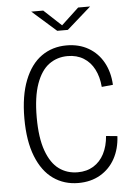

<svg xmlns="http://www.w3.org/2000/svg" viewBox="-62 -989 744 1046"><g transform="rotate(-5 310.0 -466.0)"><path d="M325.5 -47.5Q375 -47.5 412 -70.2Q449 -93 470.2 -134.2Q491.5 -175.5 496 -231L557.5 -225Q554 -155.5 524.8 -102.2Q495.5 -49 444 -19Q392.5 11 324 11Q246.5 11 187.2 -30.8Q128 -72.5 94.5 -156.8Q61 -241 61 -364.5Q61 -488.5 94.5 -573.2Q128 -658 187.2 -699.8Q246.5 -741.5 324 -741.5Q392.5 -741.5 444 -711.5Q495.5 -681.5 524.8 -628.2Q554 -575 557.5 -505.5L496 -499.5Q491.5 -555 470.2 -596.2Q449 -637.5 412 -660.2Q375 -683 325.5 -683Q267.5 -683 223.5 -651Q179.5 -619 154 -548Q128.5 -477 128.5 -364.5Q128.5 -253 154 -182.2Q179.5 -111.5 223.5 -79.5Q267.5 -47.5 325.5 -47.5ZM281 -825H339L471 -941.5H405.5L310 -852.5L214.5 -941.5H149Z"/></g></svg>

Font: Monaspace Neon Var
Style: Regular
Weight: 400
Designer: Riley Cran and the Lettermatic Team
Version: Version 1.000 (Monaspace Neon Var)